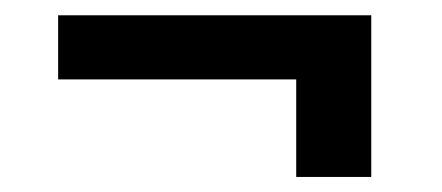

<svg xmlns="http://www.w3.org/2000/svg" viewBox="-20 -413 576 250"><path d="M463.4 -182.6H365.7V-309.6H55.7V-393.1H463.4Z"/></svg>

Font: Roboto Avanza Slab
Style: Bold
Weight: 700
Designer: Google
Version: Version 1.100263; 2013; ttfautohint (v0.94.20-1c74) -l 8 -r 